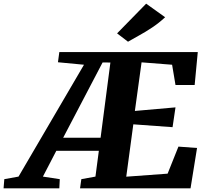

<svg xmlns="http://www.w3.org/2000/svg" viewBox="-120 -1027 1130 1047"><path d="M-100.5 0 -96.5 -50 -19 -64 338 -674 196 -687.5 203.5 -743H958.5L941.5 -563.5H837L818.5 -674L652 -687L615.5 -422L837 -441.5L821 -333.5L607 -349L568.5 -63.5L794 -80L853 -227.5L954.5 -220L919 0H316.5L323.5 -50L400.5 -64L419 -204.5H187L114 -64L206 -50L203.5 0ZM224.5 -276H428.5L482 -686L439.5 -686.5ZM578 -799.5 518.5 -845 677 -1007 780.5 -933Q746 -901 709.5 -876.8Q673 -852.5 639 -834Q605 -815.5 578 -799.5Z"/></svg>

Font: Merriweather 24pt Black
Style: Italic
Weight: 900
Italic angle: -7.8°
Designer: Eben Sorkin
Foundry: Eben Sorkin
Version: Version 2.101